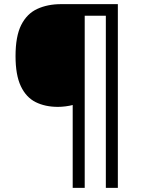

<svg xmlns="http://www.w3.org/2000/svg" viewBox="-20 -780 695 927"><path d="M549 127H491V-704H389V127H331V-273Q316 -269 296.5 -266.5Q277 -264 260 -264Q198 -264 152 -287Q106 -310 80.5 -364Q55 -418 55 -509Q55 -605 82.5 -659.5Q110 -714 160 -737Q210 -760 275 -760H549Z"/></svg>

Font: Noto Sans Shavian
Style: Regular
Weight: 400
Designer: Monotype Design Team
Foundry: Monotype Imaging Inc.
Version: Version 2.001; ttfautohint (v1.8.4.7-5d5b)